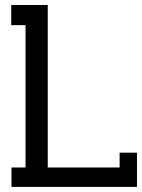

<svg xmlns="http://www.w3.org/2000/svg" viewBox="-20 -732 556 752"><path d="M80 -76V-633.5H24V-712.5H167V-76H448.5V-134H516.5V0H25V-76Z"/></svg>

Font: MM Phetkon
Style: Regular
Weight: 400
Designer: Khon Soe Zaw Thu
Version: Version 1.00 July 15, 2016, initial release